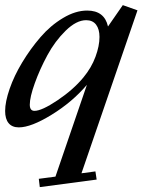

<svg xmlns="http://www.w3.org/2000/svg" viewBox="-31 -493 564 760"><path d="M43.5 11.2Q17.1 11.2 3.2 -5.4Q-10.7 -22 -10.7 -53.7Q-10.7 -89.8 7.1 -141.4Q24.9 -192.9 57.1 -246.3Q89.4 -299.8 129.2 -345.9Q168.9 -392.1 218.3 -421.6Q267.6 -451.2 314 -451.2Q382.3 -451.2 396.5 -388.2L455.1 -472.7L513.2 -452.1L291.5 192.9L346.7 185.5L351.6 217.8L126.5 247.6L122.6 214.8L188.5 206.1L313 -157.2Q255.4 -89.4 173.8 -39.1Q92.3 11.2 43.5 11.2ZM105.5 -54.2Q134.3 -54.2 196.5 -95.9Q258.8 -137.7 298.8 -186Q331.1 -225.1 346.9 -268.1Q362.8 -311 362.8 -346.7Q362.8 -377.4 349.4 -395.3Q335.9 -413.1 310.1 -413.1Q271.5 -413.1 229.2 -371.8Q187 -330.6 156.7 -274.7Q126.5 -218.8 106.7 -163.6Q86.9 -108.4 86.9 -78.6Q86.9 -54.2 105.5 -54.2Z"/></svg>

Font: Elstob 10pt SemiBold
Style: Italic
Weight: 600
Italic angle: -20°
Designer: Peter S. Baker
Version: Version 1.015